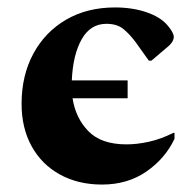

<svg xmlns="http://www.w3.org/2000/svg" viewBox="-20 -486 524 516"><path d="M254 10Q190 10 141 -17Q92 -44 65 -93Q38 -142 38 -207Q38 -283 69.5 -341.5Q101 -400 157.5 -433Q214 -466 289 -466Q336 -466 374 -453Q412 -440 431 -417Q447 -398 447 -387Q447 -375 434 -363L387 -323H380L345 -372Q328 -395 311 -408.5Q294 -422 266 -422Q223 -422 199.5 -380.5Q176 -339 173 -270H323V-222H175Q183 -169 217.5 -133.5Q252 -98 320 -98Q348 -98 380 -105Q412 -112 446 -129H449V-113Q424 -60 373.5 -25Q323 10 254 10Z"/></svg>

Font: Spectral
Style: Bold
Weight: 700
Designer: Jean-Baptiste Levee
Foundry: Production Type
Version: Version 2.001